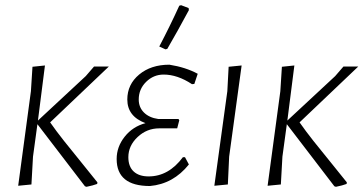

<svg xmlns="http://www.w3.org/2000/svg" viewBox="-20 -711 1399 739"><path d="M50 4 99 -360 105 -454 153 -459 126 -247 310 -418 342 -455H399L173 -240Q196 -207 226.5 -168.5Q257 -130 299.5 -78Q342 -26 355 -9L354 -3Q338 3 313 8L307 6L124 -233L107 -108L101 -1Z M670 -689 677 -691 706 -680 707 -672Q663 -590 624 -523L617 -521L593 -532Q634 -610 670 -689ZM557 5Q429 5 429 -99Q429 -146 460 -185Q491 -224 540 -237Q470 -263 470 -328Q470 -386 515.5 -424Q561 -462 632 -462Q695 -452 741 -427L728 -388L719 -387Q663 -424 610 -424Q571 -424 542.5 -396Q514 -368 514 -328Q514 -298 534 -278Q554 -258 589 -253H667L670 -248L662 -217H593Q545 -217 509.5 -183.5Q474 -150 474 -106Q474 -70 494.5 -51Q515 -32 552 -32Q629 -32 684 -106H692L707 -78Q647 -3 557 5Z M910 -459 862 -108 857 -1 805 4 855 -360 860 -454Z M1010 4 1059 -360 1065 -454 1113 -459 1086 -247 1270 -418 1302 -455H1359L1133 -240Q1156 -207 1186.5 -168.5Q1217 -130 1259.5 -78Q1302 -26 1315 -9L1314 -3Q1298 3 1273 8L1267 6L1084 -233L1067 -108L1061 -1Z"/></svg>

Font: Alegreya Sans Light
Style: Italic
Weight: 300
Italic angle: -7°
Designer: Juan Pablo del Peral
Foundry: Huerta Tipografica
Version: Version 2.007